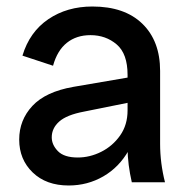

<svg xmlns="http://www.w3.org/2000/svg" viewBox="-20 -560 577 590"><path d="M385 0Q379 -26 375.5 -53Q372 -80 372 -106V-330Q372 -395 338.5 -423.5Q305 -452 258 -452Q215 -452 185.5 -428.5Q156 -405 143 -358L49 -389Q71 -462 128.5 -501Q186 -540 264 -540Q363 -540 417.5 -487Q472 -434 472 -342V-118Q472 -59 487 0ZM191 10Q122 10 80.5 -30Q39 -70 39 -131Q39 -191 79.5 -234.5Q120 -278 205 -293L392 -325V-248L238 -217Q185 -207 162 -186.5Q139 -166 139 -138Q139 -115 158 -95.5Q177 -76 219 -76Q256 -76 291 -93.5Q326 -111 349 -143.5Q372 -176 372 -221H405Q405 -150 375.5 -98Q346 -46 297.5 -18Q249 10 191 10Z"/></svg>

Font: Radio Canada Big
Style: Regular
Weight: 400
Designer: Étienne Aubert Bonn
Foundry: Coppers and Brasses
Version: Version 1.001